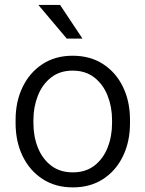

<svg xmlns="http://www.w3.org/2000/svg" viewBox="-20 -770 605 799"><path d="M44.9 -257.3V-271Q44.9 -347.7 74.2 -408Q103.5 -468.3 156.7 -503.2Q210 -538.1 282.2 -538.1Q355.5 -538.1 409.2 -503.2Q462.9 -468.3 491.9 -408Q521 -347.7 521 -271V-257.3Q521 -180.7 491.9 -120.4Q462.9 -60.1 409.4 -25.1Q356 9.8 283.2 9.8Q210.4 9.8 157 -25.1Q103.5 -60.1 74.2 -120.4Q44.9 -180.7 44.9 -257.3ZM119.1 -271V-257.3Q119.1 -202.1 137.7 -155.5Q156.2 -108.9 192.9 -80.8Q229.5 -52.7 283.2 -52.7Q336.4 -52.7 372.8 -80.8Q409.2 -108.9 427.7 -155.5Q446.3 -202.1 446.3 -257.3V-271Q446.3 -325.2 427.7 -372.1Q409.2 -418.9 372.6 -447.5Q335.9 -476.1 282.2 -476.1Q229 -476.1 192.6 -447.5Q156.2 -418.9 137.7 -372.1Q119.1 -325.2 119.1 -271ZM230 -749.5 323.2 -609.4H257.8L139.6 -749.5Z"/></svg>

Font: Vazirmatn FD Light
Style: Regular
Weight: 300
Designer: Saber Rastikerdar
Foundry: Saber Rastikerdar
Version: Version 33.003